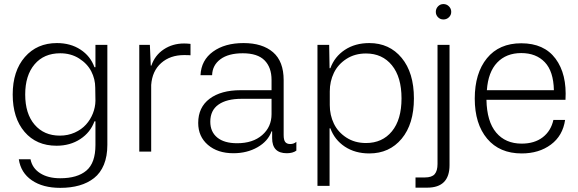

<svg xmlns="http://www.w3.org/2000/svg" viewBox="-20 -740 2821 937"><path d="M273.9 176.8Q189 176.8 135.3 139.9Q81.5 103 71.8 37.1H128.9Q137.2 80.6 175.8 105.2Q214.4 129.9 273.9 129.9Q357.4 129.9 401.6 92.5Q445.8 55.2 445.8 -32.2V-147.9H440.9Q421.4 -93.8 371.8 -61.3Q322.3 -28.8 255.9 -28.8Q157.7 -28.8 99.9 -96.4Q42 -164.1 42 -278.8Q42 -393.6 101.3 -461.7Q160.6 -529.8 257.8 -529.8Q324.2 -529.8 372.8 -498Q421.4 -466.3 440.9 -412.1H445.8V-521H503.9V-33.2Q503.9 22.5 487.1 63.5Q470.2 104.5 439.2 128.9Q408.2 153.3 366.9 165Q325.7 176.8 273.9 176.8ZM103 -278.8Q103 -185.1 148.9 -131.6Q194.8 -78.1 272 -78.1Q311.5 -78.1 344.7 -93Q377.9 -107.9 399.7 -132.1Q421.4 -156.2 433.3 -186.5Q445.3 -216.8 445.8 -248L444.8 -312Q444.8 -354 425.5 -391.6Q406.2 -429.2 366.2 -454.6Q326.2 -480 273.9 -480Q194.3 -480 148.7 -426Q103 -372.1 103 -278.8Z M659.7 0V-521H711.4L715.8 -419.9H718.8Q735.8 -470.2 779.1 -499Q822.3 -527.8 878.4 -527.8Q892.1 -527.8 909.7 -525.9V-470.2Q901.9 -471.2 878.4 -471.2Q810.5 -471.2 766.6 -432.4Q722.7 -393.6 717.8 -325.2V0Z M1119.1 7.8Q1042 7.8 994.6 -33Q947.3 -73.7 947.3 -140.1Q947.3 -216.3 1002.9 -258.1Q1058.6 -299.8 1154.3 -299.8H1305.2V-350.1Q1305.2 -411.1 1271 -445.6Q1236.8 -480 1165 -480Q1094.7 -480 1055.7 -450.9Q1016.6 -421.9 1015.1 -373H958.5Q961.9 -446.3 1019.5 -488Q1077.1 -529.8 1168.5 -529.8Q1260.7 -529.8 1312.5 -485.1Q1364.3 -440.4 1364.3 -349.1V-81.1Q1364.3 -56.6 1372.1 -46.9Q1379.9 -37.1 1396.5 -37.1Q1414.1 -37.1 1426.3 -47.9V-4.9Q1408.7 7.8 1379.4 7.8Q1308.1 7.8 1308.1 -65.9V-99.1H1305.2Q1288.1 -50.8 1236.8 -21.5Q1185.5 7.8 1119.1 7.8ZM1006.3 -146Q1006.3 -96.7 1040.3 -68.8Q1074.2 -41 1137.2 -41Q1213.9 -41 1259.5 -80.8Q1305.2 -120.6 1305.2 -183.1V-257.8H1159.2Q1086.4 -257.8 1046.4 -229.7Q1006.3 -201.7 1006.3 -146Z M1529.3 167V-521H1586.4L1588.4 -407.2H1592.3Q1612.8 -463.4 1662.8 -496.6Q1712.9 -529.8 1782.2 -529.8Q1880.4 -529.8 1940.2 -457.5Q2000 -385.3 2000 -259.8Q2000 -134.8 1940.2 -63Q1880.4 8.8 1782.2 8.8Q1712.9 8.8 1662.8 -24.4Q1612.8 -57.6 1592.3 -113.8H1588.4V167ZM1589.4 -227.1Q1589.4 -178.2 1609.4 -136.7Q1629.4 -95.2 1670.4 -68.6Q1711.4 -42 1766.1 -42Q1845.7 -42 1892.6 -99.1Q1939.5 -156.2 1939.5 -259.8Q1939.5 -363.8 1892.6 -421.4Q1845.7 -479 1766.1 -479Q1711.4 -479 1670.4 -452.4Q1629.4 -425.8 1609.4 -384.3Q1589.4 -342.8 1589.4 -293.9Z M2007.8 175.8V126H2053.2Q2087.4 126 2101.3 109.9Q2115.2 93.8 2115.2 60.1V-521H2173.8V65.9Q2173.8 175.8 2064.9 175.8ZM2117.7 -655.8Q2106.9 -666.5 2106.9 -682.1Q2106.9 -697.8 2117.7 -709Q2128.4 -720.2 2144 -720.2Q2159.7 -720.2 2170.9 -709Q2182.1 -697.8 2182.1 -682.1Q2182.1 -666.5 2170.9 -655.8Q2159.7 -645 2144 -645Q2128.4 -645 2117.7 -655.8Z M2525.9 8.8Q2418 8.8 2357.4 -63.2Q2296.9 -135.3 2296.9 -258.8Q2296.9 -382.8 2356.4 -455.8Q2416 -528.8 2523.9 -528.8Q2635.3 -528.8 2691.2 -453.6Q2747.1 -378.4 2739.7 -252.9H2354Q2356 -147 2401.4 -93Q2446.8 -39.1 2525.9 -39.1Q2588.4 -39.1 2628.7 -70.1Q2668.9 -101.1 2680.7 -154.8H2737.8Q2726.6 -77.6 2668.5 -34.4Q2610.4 8.8 2525.9 8.8ZM2356 -299.8H2683.1Q2681.2 -392.1 2638.7 -436.5Q2596.2 -481 2523.9 -481Q2450.7 -481 2406.5 -434.8Q2362.3 -388.7 2356 -299.8Z"/></svg>

Font: Lumene Sans Light
Style: Regular
Weight: 300
Designer: Deni Anggara
Version: Version 1.003;Glyphs 3.1.2 (3151)